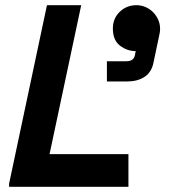

<svg xmlns="http://www.w3.org/2000/svg" viewBox="-20 -720 652 740"><path d="M15 -12 161 -700H293L171 -126H475V0H15ZM415 -610Q415 -649 441.5 -674.5Q468 -700 506 -700Q524 -700 540.5 -693Q557 -686 569.5 -673.5Q582 -661 589.5 -644.5Q597 -628 597 -609Q597 -604 596.5 -599.5Q596 -595 595 -590L571 -476Q563 -440 536 -423Q509 -406 470 -406H392V-484H467Q496 -484 500 -508L503 -523Q470 -523 442.5 -544Q415 -565 415 -610Z"/></svg>

Font: Space Mono
Style: Bold Italic
Weight: 700
Italic angle: -12°
Monospace: yes
Designer: Colophon Foundry / Benjamin Critton
Foundry: Colophon Foundry
Version: Version 1.000;PS 1.000;hotconv 1.0.81;makeotf.lib2.5.63406